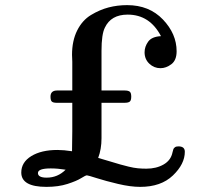

<svg xmlns="http://www.w3.org/2000/svg" viewBox="-20 -724 775 749"><path d="M63 -51Q63 -91 102 -115Q141 -139 204 -139Q229 -139 261 -134L262 -212V-323H201Q188 -323 182.5 -327.5Q177 -332 177 -347Q177 -371 203 -371H262V-483Q262 -488 261.5 -497Q261 -506 261 -510Q261 -565 281 -605Q301 -645 335 -665.5Q369 -686 403.5 -695Q438 -704 476 -704Q562 -704 615.5 -648Q669 -592 669 -524Q669 -489 648.5 -473.5Q628 -458 606 -458Q581 -458 562.5 -475.5Q544 -493 544 -520Q544 -542 558 -561.5Q572 -581 608 -583Q564 -667 478 -667Q413 -667 389 -616Q376 -590 376 -526V-371H466Q480 -371 486 -366.5Q492 -362 492 -347Q492 -332 486 -327.5Q480 -323 466 -323H376V-185Q376 -142 363 -108Q377 -104 407 -95Q437 -86 449 -82.5Q461 -79 481.5 -74Q502 -69 518 -67.5Q534 -66 551 -66Q590 -66 618.5 -82.5Q647 -99 653 -130Q655 -139 656.5 -142.5Q658 -146 662.5 -149.5Q667 -153 676 -153Q701 -153 701 -132Q701 -84 654.5 -39.5Q608 5 527 5Q489 5 440.5 -6.5Q392 -18 357.5 -29Q323 -40 319 -40Q314 -40 296.5 -29Q279 -18 243.5 -6.5Q208 5 161 5Q63 5 63 -51ZM162 -31Q205 -31 236 -62Q205 -67 178 -67Q128 -67 128 -49Q128 -31 162 -31Z"/></svg>

Font: CMU Serif
Style: Bold
Weight: 700
Version: Version 0.7.0